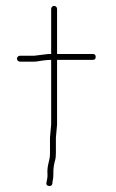

<svg xmlns="http://www.w3.org/2000/svg" viewBox="-20 -614 394 651"><path d="M95.5 -425H47.5C44.8 -425 42.5 -424 40.5 -422C38.5 -420 37.5 -417.7 37.5 -415C37.5 -412.3 38.5 -410 40.5 -408C42.5 -406 44.8 -405 47.5 -405H95.5C100.2 -405 105.2 -405.5 110.5 -406.5C115.8 -407.5 121.2 -408.3 126.5 -409C137.2 -410.3 146.2 -411 153.5 -411V-192L149.5 -148V-96.5C149.5 -87.5 149 -80.8 148 -76.5C147 -72.2 145.4 -65.1 143.2 -55.2C141 -45.3 140.2 -34.3 141 -22C141.3 -16.7 140.8 -11 139.5 -5L137.5 5C136.2 11.7 138.8 15.5 145.5 16.5C152.2 17.5 156.2 15 157.5 9L158.5 -1C160.5 -8.3 161.3 -18.1 161 -30.3C160.7 -42.4 162.8 -56.7 167.5 -73C168.8 -77.7 169.5 -85.3 169.5 -96V-147L173.5 -192V-411H294.5C301.2 -411 304.5 -414.3 304.5 -421C304.5 -427.7 301.2 -431 294.5 -431H173.5V-584C173.5 -586.7 172.5 -589 170.5 -591C168.5 -593 166.2 -594 163.5 -594C160.8 -594 158.5 -593 156.5 -591C154.5 -589 153.5 -586.7 153.5 -584V-431H144.5Z"/></svg>

Font: Proton
Style: RgCnd
Weight: 500
Version: Version 1.017